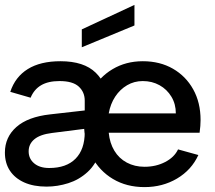

<svg xmlns="http://www.w3.org/2000/svg" viewBox="-20 -757 878 784"><path d="M170 5Q117 5 79 -12Q41 -29 20.5 -60Q0 -91 0 -134Q0 -197 47 -238.5Q94 -280 185 -290L326 -306V-346Q326 -381 301.5 -403.5Q277 -426 223 -426Q177 -426 148 -409Q119 -392 105 -358L22 -382Q42 -443 93.5 -475Q145 -507 227 -507Q323 -507 371 -460Q419 -413 419 -338V-260L389 -218V-138Q372 -86 337.5 -54.5Q303 -23 259 -9Q215 5 170 5ZM181 -71Q251 -71 288.5 -109Q326 -147 326 -217V-231L192 -214Q144 -208 120.5 -188.5Q97 -169 97 -139Q97 -109 119.5 -90Q142 -71 181 -71ZM570 7Q497 7 441.5 -26Q386 -59 354.5 -118Q323 -177 323 -254Q323 -328 354 -385Q385 -442 439.5 -474.5Q494 -507 563 -507Q633 -507 686 -476.5Q739 -446 769 -392Q799 -338 799 -267Q799 -256 798 -242.5Q797 -229 795 -215H424Q428 -173 447 -141.5Q466 -110 498 -93Q530 -76 570 -76Q617 -76 654.5 -95.5Q692 -115 707 -147L790 -124Q762 -63 703 -28Q644 7 570 7ZM424 -294H698Q698 -332 680 -362Q662 -392 631.5 -409Q601 -426 563 -426Q528 -426 499 -409Q470 -392 450.5 -362.5Q431 -333 424 -294ZM314 -564V-637L529 -737V-653Z"/></svg>

Font: Envelope Sans Variable
Style: Regular
Weight: 500
Designer: Andreas Rasmussen / Norman Anderson
Foundry: mail.de GmbH
Version: Version 1.150